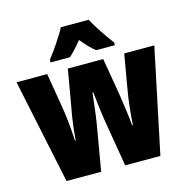

<svg xmlns="http://www.w3.org/2000/svg" viewBox="-111 -873 960 980"><g transform="rotate(-15 369.0 -383.0)"><path d="M443 -766H296C279 -731 227 -654 199 -620V-606H301C318 -620 341 -645 369 -679C396 -646 419 -622 440 -606H539V-620C499 -673 467 -722 443 -766ZM390 -244 431 0H617L733 -553H574L544 -379C533 -320 526 -250 522 -188H518C515 -229 506 -294 495 -365L463 -553H276L244 -368C230 -298 224 -240 220 -188H216C213 -251 206 -325 196 -379L167 -553H5L121 0H304L346 -245C353 -285 359 -348 366 -402H370C375 -355 382 -293 390 -244Z"/></g></svg>

Font: Noto Sans Bengali ExtraCondensed Black
Style: Regular
Weight: 900
Width: 2
Designer: Joana Ranito - Universal Thirst; Jelle Bosma - Monotype Design Team
Foundry: Universal Thirst ehf.
Version: Version 3.000